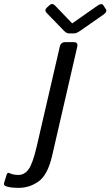

<svg xmlns="http://www.w3.org/2000/svg" viewBox="-167 -720 543 944"><path d="M63 -655.8Q49.3 -669.9 63.5 -682.6L75.7 -693.8Q89.8 -707 103.5 -692.9L187.5 -605.5H188.5L313.5 -692.9Q333 -706.5 341.3 -693.8L353.5 -674.8Q361.8 -662.1 341.3 -647.9L227.1 -568.4Q209 -555.7 196.8 -555.7H172.4Q160.2 -555.7 147.9 -568.4ZM-141.6 193.8Q-149.9 189.5 -146.5 178.2L-134.3 138.7Q-130.4 126 -120.1 131.3Q-103 140.1 -75.7 140.1Q-46.9 140.1 -26.4 112.3Q-5.9 84.5 14.2 -2.9L127 -490.7Q131.8 -512.7 153.8 -512.7H195.8Q217.8 -512.7 212.9 -490.7L89.4 45.4Q67.4 140.1 22.9 171.9Q-21.5 203.6 -74.7 203.6Q-123 203.6 -141.6 193.8Z"/></svg>

Font: Istok Web
Style: BoldItalic
Weight: 700
Italic angle: -13°
Designer: Andrey V. Panov
Foundry: Andrey V. Panov
Version: Version 1.0.2g